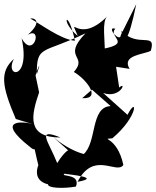

<svg xmlns="http://www.w3.org/2000/svg" viewBox="-22 -831 750 923"><path d="M536 -510 601 -500C560 -567 672 -569 703 -587C731 -682 640 -597 562 -683C570 -606 595 -626 633 -811L559 -663C556 -621 485 -707 532 -693C496 -653 614 -623 472 -596L482 -566C484 -636 466 -727 494 -753C354 -611 305 -771 352 -658C262 -732 305 -797 338 -635C268 -642 170 -718 123 -742C148 -746 181 -725 111 -663C186 -708 139 -544 82 -647C127 -442 -3 -457 45 -548C-24 -486 -14 -418 54 -259L136 -234C92 -248 -51 -260 123 -124C159 -92 132 -156 165 -26C205 -113 95 28 209 55C206 73 279 77 343 66C368 1 261 20 289 4C303 8 473 21 351 43C429 -109 539 10 571 -38C541 -179 455 -160 518 -166C644 -272 639 -374 591 -279L474 -384C556 -355 590 -445 551 -410ZM305 -109C319 -113 294 -114 253 -47C211 -153 150 -218 269 -170C104 -170 128 -276 166 -387L149 -468C160 -508 179 -546 155 -474C154 -616 182 -571 389 -671C273 -550 404 -565 333 -485C390 -453 470 -354 373 -359L420 -400L510 -321C411 -317 446 -145 378 -88C442 -89 359 -69 235 -171Z"/></svg>

Font: Asimov Silicon
Style: Regular
Weight: 400
Designer: Google
Version: Version 2.000980; 2014